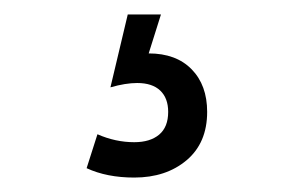

<svg xmlns="http://www.w3.org/2000/svg" viewBox="-20 -20 407 266"><path d="M267 135Q267 178 238.5 202Q210 226 166 226Q128 226 100 213L115 166Q140 177 166 177Q188 177 200.5 166.5Q213 156 213 135Q213 116 202 105.5Q191 95 170 95Q154 95 133 101L157 0H203L186 54Q224 54 245.5 76Q267 98 267 135Z"/></svg>

Font: Cabin Condensed
Style: Regular
Weight: 400
Width: 3
Designer: Pablo Impallari
Foundry: Pablo Impallari. http://www.impallari.com Igino Marini. http://www.ikern.com
Version: Version 2.200